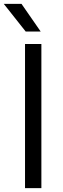

<svg xmlns="http://www.w3.org/2000/svg" viewBox="-38 -966 324 986"><path d="M90.5 0V-740H174.5V0ZM94 -804 -18.5 -946H72.5L171 -804Z"/></svg>

Font: Encode Sans SemiExpanded SemiExpanded
Style: Regular
Weight: 400
Width: 6
Designer: Multiple Designers
Foundry: Impallari Type
Version: Version 3.000; ttfautohint (v1.8.3) -l 8 -r 50 -G 200 -x 14 